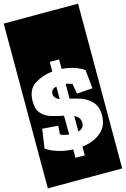

<svg xmlns="http://www.w3.org/2000/svg" viewBox="-172 -988 834 1272"><g transform="rotate(-15 245.0 -352.0)"><path d="M-10 -917H500V213H-10ZM462 -162Q462 -224 429.5 -257Q397 -290 354.5 -304Q312 -318 283 -323V-425Q306 -422 327 -412L339 -343L447 -351L434 -479Q407 -498 369 -511Q331 -524 283 -528V-593H219V-527Q155 -521 98.5 -487Q42 -453 42 -369Q42 -313 68.5 -284.5Q95 -256 135.5 -244Q176 -232 218 -224L219 -95Q205 -96 189.5 -100Q174 -104 160 -111L164 -170L56 -178L37 -47Q68 -25 115.5 -10Q163 5 219 7V65H283V5Q362 -4 412 -46Q462 -88 462 -162ZM181 -384Q181 -415 219 -424V-338Q181 -353 181 -384ZM323 -147Q323 -109 283 -98V-205Q323 -186 323 -147Z"/></g></svg>

Font: Zilla Slab Highlight
Style: Bold
Weight: 700
Designer: Typotheque Type Foundry
Foundry: Typotheque type foundry
Version: Version 1.1; 2017; ttfautohint (v1.6)